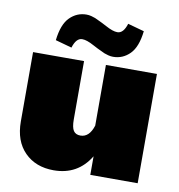

<svg xmlns="http://www.w3.org/2000/svg" viewBox="-81 -782 807 865"><g transform="rotate(10 323.0 -349.5)"><path d="M245.8 -708.3Q256.7 -708.3 267.9 -705.4Q279.2 -702.5 286.2 -699.6Q293.3 -696.7 305 -690.8Q316.7 -685 320.8 -683.3Q323.3 -682.5 340.8 -672.9Q358.3 -663.3 371.7 -658.8Q385 -654.2 395.8 -654.2Q423.3 -654.2 437.5 -700L512.5 -679.2Q504.2 -605.8 472.1 -573.8Q440 -541.7 395.8 -541.7Q385 -541.7 373.8 -544.6Q362.5 -547.5 355.4 -550.4Q348.3 -553.3 336.7 -559.2Q325 -565 320.8 -566.7Q318.3 -567.5 300.8 -577.1Q283.3 -586.7 270 -591.2Q256.7 -595.8 245.8 -595.8Q218.3 -595.8 204.2 -550L129.2 -570.8Q137.5 -644.2 169.6 -676.2Q201.7 -708.3 245.8 -708.3ZM604.2 -500V0H387.5V-85Q330.8 8.3 220.8 8.3Q138.3 8.3 87.9 -42.5Q37.5 -93.3 37.5 -183.3V-500H270.8V-233.3Q270.8 -196.7 280.8 -181.7Q290.8 -166.7 312.5 -166.7Q353.3 -166.7 370.8 -222.5V-500Z"/></g></svg>

Font: BoonTook
Style: Regular
Weight: 400
Designer: Sungsit Sawaiwan
Foundry: FontUni
Version: Version 3.0